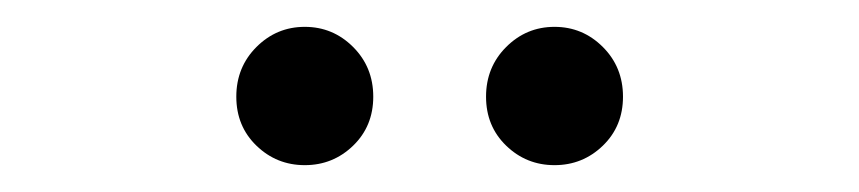

<svg xmlns="http://www.w3.org/2000/svg" viewBox="-20 -747 640 143"><path d="M243 -638.5Q228 -624 207 -624Q186 -624 171 -638.5Q156 -653 156 -675Q156 -697 171 -712Q186 -727 207 -727Q228 -727 243 -712Q258 -697 258 -675Q258 -653 243 -638.5ZM429 -638.5Q414 -624 393 -624Q372 -624 357 -638.5Q342 -653 342 -675Q342 -697 357 -712Q372 -727 393 -727Q414 -727 429 -712Q444 -697 444 -675Q444 -653 429 -638.5Z"/></svg>

Font: Montserrat
Style: Regular
Weight: 500
Designer: Julieta Ulanovsky
Foundry: Julieta Ulanovsky
Version: Version 7.200;PS 007.200;hotconv 1.0.88;makeotf.lib2.5.64775